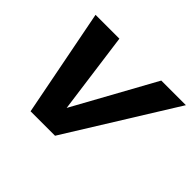

<svg xmlns="http://www.w3.org/2000/svg" viewBox="-120 -708 888 888"><g transform="rotate(45 324.0 -264.0)"><path d="M648 -528 320 0H160L57 -528H213L267 -129L487 -528Z"/></g></svg>

Font: Nacelle Bold
Style: Italic
Weight: 700
Italic angle: -12°
Designer: Sora Sagano
Foundry: Sora Sagano
Version: Version 1.000;FEAKit 1.0